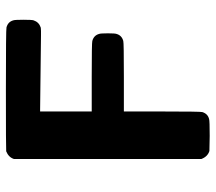

<svg xmlns="http://www.w3.org/2000/svg" viewBox="-60 -671 731 651"><g transform="rotate(-90 305.5 -345.5)"><path d="M512 -572 258 -575H253V-400H370Q487 -400 492 -398Q511 -393 516 -375Q518 -370 518 -345Q518 -321 516 -316Q511 -298 492 -293Q487 -291 370 -291H253V-161Q253 -31 251 -25Q245 -6 227 -2Q222 0 170 0L119 -1Q100 -7 92 -28V-664Q98 -682 118 -690Q121 -691 327 -691Q533 -691 538 -689Q557 -684 562 -666Q564 -661 564 -632Q564 -602 562 -597Q556 -579 538 -573Q537 -573 534.5 -572.5Q532 -572 526 -572Q520 -572 512 -572Z"/></g></svg>

Font: KaTeX_SansSerif
Style: Bold
Weight: 700
Version: Version 1.1; ttfautohint (v1.3)